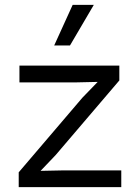

<svg xmlns="http://www.w3.org/2000/svg" viewBox="-20 -770 574 790"><path d="M57 0V-61L319 -368L382 -433L293 -431H60V-500H471V-439L209 -132L147 -67L244 -69H479V0ZM279 -750H366L268 -583H203Z"/></svg>

Font: Work Sans
Style: Regular
Weight: 400
Designer: Wei Huang
Foundry: Wei Huang
Version: Version 2.006; ttfautohint (v1.8.1.43-b0c9)